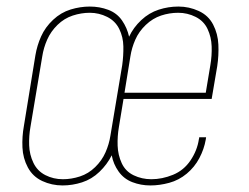

<svg xmlns="http://www.w3.org/2000/svg" viewBox="-20 -558 760 586"><path d="M171 8Q201 8 230.5 -1.5Q260 -11 283.5 -33.5Q307 -56 321 -84Q326 -57 342 -34.5Q358 -12 384 -2Q410 8 439 8Q467 8 496.5 0Q526 -8 550 -28Q574 -48 588.5 -75.5Q603 -103 608 -132L609 -139H588Q588 -136 587 -133Q582 -99 561.5 -68.5Q541 -38 508 -24.5Q475 -11 442 -11Q413 -11 388 -23Q363 -35 351.5 -60Q340 -85 339 -113.5Q338 -142 343 -171L357 -256H626L643 -356Q648 -389 646.5 -422Q645 -455 630.5 -483Q616 -511 586.5 -524.5Q557 -538 525 -538Q525 -538 525 -538Q525 -538 525 -538H524Q494 -538 464.5 -528.5Q435 -519 411 -496.5Q387 -474 374 -446Q368 -473 352.5 -495.5Q337 -518 310.5 -528Q284 -538 254 -538Q225 -538 195.5 -529Q166 -520 142 -497.5Q118 -475 105.5 -447Q93 -419 88 -389L53 -174Q47 -141 48.5 -108Q50 -75 65 -47Q80 -19 109 -5.5Q138 8 171 8ZM360 -275 378 -386Q382 -412 393 -437Q404 -462 425 -482Q446 -502 471.5 -510.5Q497 -519 524 -519Q552 -519 577 -506.5Q602 -494 613.5 -469.5Q625 -445 626 -416.5Q627 -388 622 -359L608 -275ZM172 -11Q143 -11 118.5 -23.5Q94 -36 82 -61Q70 -86 69 -114.5Q68 -143 73 -171L109 -386Q113 -412 124 -437Q135 -462 155.5 -482Q176 -502 202 -510.5Q228 -519 254 -519Q282 -519 307 -506.5Q332 -494 344 -469.5Q356 -445 356.5 -416.5Q357 -388 353 -359L317 -144Q313 -118 302 -93Q291 -68 270.5 -48Q250 -28 224 -19.5Q198 -11 172 -11Z"/></svg>

Font: Iosevka Sparkle Thin
Style: Italic
Weight: 100
Italic angle: -9°
Designer: Belleve Invis
Foundry: Belleve Invis
Version: Version 4.5.0; ttfautohint (v1.8.3)